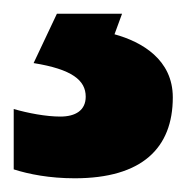

<svg xmlns="http://www.w3.org/2000/svg" viewBox="-20 -20 283 280"><path d="M232 122C232 67 187 41 147 30L158 0H63L29 72C85 81 105 97 105 121C105 141 90 150 68 150C47 150 21 145 0 139V227C22 234 52 240 89 240C187 240 232 196 232 122Z"/></svg>

Font: Noto Sans Telugu ExtraBold
Style: Regular
Weight: 800
Designer: Jelle Bosma - Monotype Design Team
Foundry: Monotype Imaging Inc.
Version: Version 2.005